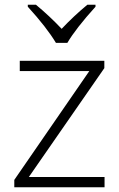

<svg xmlns="http://www.w3.org/2000/svg" viewBox="-20 -786 501 806"><path d="M380.9 -766.1V-757.8Q297.9 -666 262.7 -606H214.8Q176.3 -670.4 96.7 -757.8V-766.1H130.9Q187.5 -719.2 238.8 -665Q290.5 -719.7 346.7 -766.1ZM418.9 -43V0H40V-30.8L355 -487.8H63V-530.8H418V-500L101.1 -43Z"/></svg>

Font: Open Sans Hebrew Light
Style: Regular
Weight: 300
Foundry: Ascender Corporation, Yanek Iontef
Version: Version 2.001;PS 002.001;hotconv 1.0.70;makeotf.lib2.5.58329